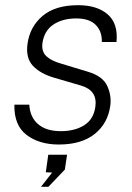

<svg xmlns="http://www.w3.org/2000/svg" viewBox="-20 -547 510 740"><path d="M207 10Q131 10 82.2 -27.2Q33.5 -64.5 35.5 -143.5H93Q95.5 -95.5 126.8 -68.5Q158 -41.5 214.5 -41.5Q268.5 -41.5 304.8 -64.5Q341 -87.5 347.5 -135.5Q356.5 -198 293 -217L188.5 -247.5Q135.5 -263 107 -293.2Q78.5 -323.5 86 -378Q95 -444 144 -485.5Q193 -527 281 -527Q354.5 -527 395.2 -491.5Q436 -456 429 -385H372.5Q373.5 -426.5 348.8 -451.2Q324 -476 274 -476Q221.5 -476 186 -452.5Q150.5 -429 143.5 -380.5Q139.5 -348.5 158.5 -330.5Q177.5 -312.5 216.5 -301.5L319 -270.5Q376 -253.5 393.2 -216Q410.5 -178.5 405 -139Q395.5 -71 344.8 -30.5Q294 10 207 10ZM138 173 181 118 156.5 117 166 49.5H238.5L230 106.5L166.5 173Z"/></svg>

Font: Public Sans ExtraLight
Style: Italic
Weight: 200
Italic angle: -8°
Designer: The Public Sans project authors (U.S. Web Design System). Libre Franklin designed by Pablo Impallari and Rodrigo Fuenzal
Version: Version 1.007; ttfautohint (v1.8.1) -l 8 -r 50 -G 200 -x 14 